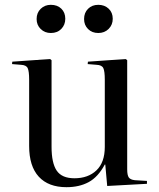

<svg xmlns="http://www.w3.org/2000/svg" viewBox="-20 -763 659 797"><path d="M256 14Q181 14 141 -29.5Q101 -73 101 -157V-432Q101 -467 95 -480Q89 -493 67 -494L30 -497L31 -507L188 -518L194 -513V-154Q194 -86 215.5 -54.5Q237 -23 289 -23Q346 -23 380.5 -56Q415 -89 415 -153V-432Q415 -467 409 -480Q403 -493 381 -494L344 -497L345 -507L502 -518L508 -513V-60Q508 -36 514.5 -26.5Q521 -17 540 -15L590 -12V0L425 9L417 -80H415Q387 -28 348 -7Q309 14 256 14ZM388 -626Q362 -626 345.5 -642.5Q329 -659 329 -684Q329 -710 345.5 -726.5Q362 -743 388 -743Q414 -743 431 -727Q448 -711 448 -685Q448 -660 431 -643Q414 -626 388 -626ZM191 -626Q166 -626 149 -642.5Q132 -659 132 -684Q132 -710 149 -726.5Q166 -743 191 -743Q218 -743 234.5 -727Q251 -711 251 -685Q251 -660 234.5 -643Q218 -626 191 -626Z"/></svg>

Font: Display Regular
Style: Regular
Weight: 400
Designer: Latin by Veronika Burian and Jose Scaglione. Greek by Irene Vlachou. Cyrillic by Vera Evstafieva.
Foundry: TypeTogether
Version: Version 3.002